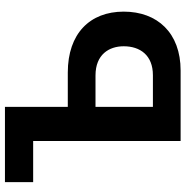

<svg xmlns="http://www.w3.org/2000/svg" viewBox="-7 -743 750 776"><g transform="rotate(-90 368.0 -355.0)"><path d="M186 0H471C623 0 709 -94 709 -230C709 -367 620 -456 463 -456H324V-710H20V-596H186ZM324 -112V-344H451C536 -344 569 -289 569 -230C569 -164 533 -112 452 -112Z"/></g></svg>

Font: FIGSv2-sans-serif
Style: Bold
Weight: 700
Designer: Matt McInerney, Pablo Impallari, Rodrigo Fuenzalida,Mirko Velimirovic
Foundry: Matt McInerney, Pablo Impallari, Rodrigo Fuenzalida
Version: Version 4.021;hotconv 1.0.109;makeotfexe 2.5.65596